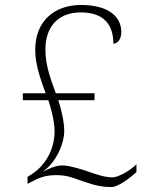

<svg xmlns="http://www.w3.org/2000/svg" viewBox="-20 -743 599 774"><path d="M429 11C458 11 508 -29 530 -49V-81C507 -57 458 -28 433 -28C400 -28 359 -43 334 -52C313 -59 261 -76 234 -76C218 -76 201 -75 155 -52L152 -51C206 -87 239 -164 239 -215C239 -253 226 -306 215 -339H361V-367H205C189 -413 163 -473 163 -543C163 -634 213 -693 306 -693C409 -693 437 -632 437 -567C451 -567 469 -581 469 -614C469 -680 411 -723 307 -723C198 -723 122 -657 122 -542C122 -482 143 -425 164 -367H72V-339H175C187 -302 200 -252 200 -214C200 -127 150 -68 110 -42L91 -30V-2L109 -11C138 -27 164 -37 206 -37C249 -37 273 -27 303 -16C341 -4 373 11 429 11Z"/></svg>

Font: Noto Serif Telugu ExtraLight
Style: Regular
Weight: 200
Designer: Jelle Bosma - Monotype Design Team
Foundry: Monotype Imaging Inc.
Version: Version 2.005